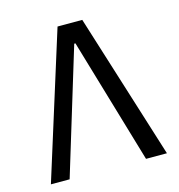

<svg xmlns="http://www.w3.org/2000/svg" viewBox="-94 -689 719 772"><g transform="rotate(-15 265.5 -303.0)"><path d="M214 -606H317L507 0H420L266 -522H261L102 0H24Z"/></g></svg>

Font: IBM Plex Sans Arabic
Style: Regular
Weight: 400
Designer: Mike Abbink, Paul van der Laan, Pieter van Rosmalen, Wael Morcos, Khajak Apelian
Foundry: Bold Monday
Version: Version 1.1